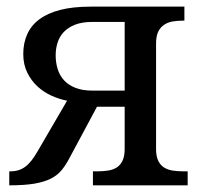

<svg xmlns="http://www.w3.org/2000/svg" viewBox="-20 -556 596 576"><path d="M256.8 -490.2Q226.1 -490.2 205.1 -481.9Q184.1 -473.6 171.1 -459.7Q158.2 -445.8 152.6 -427.7Q147 -409.7 147 -390.1Q147 -368.7 152.8 -349.4Q158.7 -330.1 171.6 -315.7Q184.6 -301.3 205.6 -292.7Q226.6 -284.2 256.8 -284.2H354V-490.2ZM188 -81.1Q177.2 -60.5 164.8 -45.4Q152.3 -30.3 132.8 -20.3Q113.3 -10.3 83.5 -5.1Q53.7 0 7.8 0V-42H11.2Q24.4 -42 35.4 -45.4Q46.4 -48.8 55.9 -55.9Q65.4 -63 74.5 -74.5Q83.5 -85.9 92.8 -102.1L181.2 -253.9Q158.2 -258.3 134.8 -268.8Q111.3 -279.3 92.5 -296.6Q73.7 -314 61.8 -338.1Q49.8 -362.3 49.8 -394Q49.8 -427.2 61.8 -453.6Q73.7 -480 98.4 -498.3Q123 -516.6 161.1 -526.4Q199.2 -536.1 252 -536.1H533.2V-494.1H529.8Q513.2 -494.1 498.5 -491.7Q483.9 -489.3 472.7 -481.9Q461.4 -474.6 454.8 -461.2Q448.2 -447.8 448.2 -425.8V-108.9Q448.2 -86.9 454.8 -73.5Q461.4 -60.1 472.7 -53.2Q483.9 -46.4 498.5 -44.2Q513.2 -42 529.8 -42H543V0H258.8V-42H272Q288.6 -42 303.5 -44.2Q318.4 -46.4 329.6 -53.2Q340.8 -60.1 347.4 -73.5Q354 -86.9 354 -108.9V-235.8H271Z"/></svg>

Font: Noto Serif
Style: Regular
Weight: 400
Designer: Monotype Design team
Foundry: Monotype Imaging Inc.
Version: Version 1.02